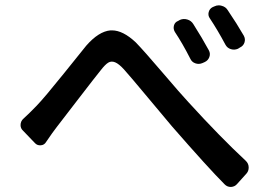

<svg xmlns="http://www.w3.org/2000/svg" viewBox="-20 -744 1040 734"><path d="M648.4 -622.1Q641.6 -633.8 645 -646.5Q648.4 -659.2 661.1 -664.1L668 -668Q681.6 -673.8 696.3 -669.4Q710.9 -665 718.8 -652.3Q752.9 -598.6 778.3 -551.8Q785.2 -539.1 780.3 -525.9Q775.4 -512.7 762.7 -506.8L753.9 -502.9Q740.2 -497.1 726.6 -502Q712.9 -506.8 707 -520.5Q677.7 -578.1 648.4 -622.1ZM782.2 -673.8Q774.4 -684.6 777.8 -697.8Q781.2 -710.9 793 -716.8L799.8 -719.7Q807.6 -723.6 816.4 -723.6Q822.3 -723.6 828.1 -721.7Q842.8 -717.8 850.6 -705.1Q885.7 -653.3 912.1 -607.4Q918.9 -594.7 914.6 -581.5Q910.2 -568.4 897.5 -562.5L889.6 -557.6Q876 -551.8 862.3 -556.2Q848.6 -560.5 841.8 -573.2Q811.5 -629.9 782.2 -673.8ZM156.2 -201.2Q149.4 -189.5 135.7 -188.5Q122.1 -187.5 113.3 -197.3L68.4 -244.1Q58.6 -252.9 58.6 -265.6Q58.6 -281.2 70.3 -291Q91.8 -310.5 120.1 -339.8Q149.4 -370.1 223.6 -462.4Q297.9 -554.7 309.6 -569.3Q357.4 -624 402.3 -627.9Q405.3 -627.9 408.2 -627.9Q450.2 -627.9 499 -582Q531.2 -548.8 601.6 -466.3Q671.9 -383.8 701.2 -352.5Q822.3 -219.7 918.9 -129.9Q930.7 -119.1 930.7 -103.5Q930.7 -89.8 921.9 -80.1L886.7 -41Q877.9 -30.3 863.3 -29.3Q862.3 -29.3 862.3 -29.3Q848.6 -29.3 838.9 -39.1Q776.4 -101.6 637.7 -260.7Q610.4 -293 544.4 -372.1Q478.5 -451.2 454.1 -478.5Q434.6 -500 419.9 -505.9Q405.3 -511.7 393.6 -504.4Q381.8 -497.1 365.2 -475.6Q343.8 -449.2 282.2 -369.1Q220.7 -289.1 197.3 -258.8Q182.6 -240.2 156.2 -201.2Z"/></svg>

Font: Gen Jyuu GothicL Medium
Style: Regular
Weight: 500
Designer: [Source Han Sans]
Ryoko NISHIZUKA  (kana & ideographs); Paul D. Hunt (Latin, Greek & Cyrillic); Wenlong ZHANG  (bopomofo
Version: Version 1.002.20150607